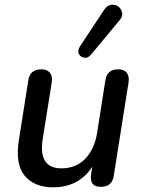

<svg xmlns="http://www.w3.org/2000/svg" viewBox="-20 -791 609 820"><path d="M206 9Q127 9 85.5 -40.5Q44 -90 61 -195L101 -448Q108 -495 157 -495Q181 -495 193 -480.5Q205 -466 201 -439L162 -195Q144 -72 242 -72Q305 -72 344.5 -113.5Q384 -155 395 -225L430 -448Q437 -495 485 -495Q510 -495 521.5 -480Q533 -465 529 -439L466 -41Q459 7 411 7Q361 7 369 -46L374 -79Q317 9 206 9ZM369 -558Q356 -542 340 -544.5Q324 -547 317 -560.5Q310 -574 321 -592L424 -748Q437 -768 454 -770.5Q471 -773 484.5 -763.5Q498 -754 501.5 -737.5Q505 -721 491 -705Z"/></svg>

Font: Nunito SemiBold
Style: Italic
Weight: 600
Italic angle: -9°
Designer: Vernon Adams
Foundry: Vernon Adams
Version: Version 3.601; ttfautohint (v1.8.2.53-6de2)